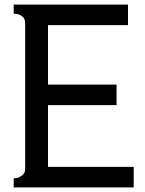

<svg xmlns="http://www.w3.org/2000/svg" viewBox="-20 -820 635 840"><path d="M40 0V-40Q46 -40 54 -41Q62 -42 76 -52Q90 -62 90 -80V-720Q90 -738 77.5 -748Q65 -758 52 -759L40 -760V-800H540V-710H190V-450H490V-360H190V-90H565V0Z"/></svg>

Font: Laverick
Style: Regular
Weight: 400
Designer: Daniel Pimley
Foundry: Daniel Pimley
Version: Version 1.000;PS 001.001;hotconv 1.0.56